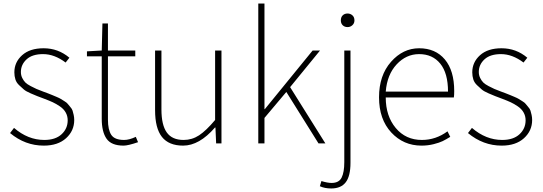

<svg xmlns="http://www.w3.org/2000/svg" viewBox="-20 -814 3080 1090"><path d="M228.5 12.7Q123 12.7 37.1 -58.6L59.6 -87.9Q138.7 -19.5 231.4 -19.5Q294.9 -19.5 329.6 -51.8Q364.3 -84 364.3 -130.9Q364.3 -155.3 353 -175.3Q341.8 -195.3 320.3 -210Q298.8 -224.6 279.8 -233.4Q260.7 -242.2 232.4 -252.9Q201.2 -264.6 190.9 -268.6Q180.7 -272.5 153.8 -284.2Q127 -295.9 115.7 -305.7Q104.5 -315.4 88.9 -330.1Q73.2 -344.7 67.4 -363.3Q61.5 -381.8 61.5 -403.3Q61.5 -460.9 105.5 -500.5Q149.4 -540 227.5 -540Q310.5 -540 374 -486.3L352.5 -459Q289.1 -506.8 224.6 -506.8Q163.1 -506.8 130.9 -477.1Q98.6 -447.3 98.6 -405.3Q98.6 -386.7 106.4 -371.1Q114.3 -355.5 124 -345.7Q133.8 -335.9 154.3 -325.2Q174.8 -314.5 187 -309.1Q199.2 -303.7 225.6 -293.9Q229.5 -293 250.5 -284.7Q271.5 -276.4 276.4 -274.4Q281.2 -272.5 299.8 -264.6Q318.4 -256.8 324.2 -252.9Q330.1 -249 344.7 -240.2Q359.4 -231.4 364.3 -224.6Q369.1 -217.8 378.9 -207Q388.7 -196.3 392.1 -185.5Q395.5 -174.8 398.4 -161.1Q401.4 -147.5 401.4 -132.8Q401.4 -71.3 355 -29.3Q308.6 12.7 228.5 12.7Z M681.6 12.7Q612.3 12.7 585 -26.4Q557.6 -65.4 557.6 -139.6V-494.1H473.6V-522.5L557.6 -527.3L561.5 -680.7H592.8V-527.3H748V-494.1H592.8V-134.8Q592.8 -77.1 611.8 -48.3Q630.9 -19.5 684.6 -19.5Q713.9 -19.5 751 -37.1L763.7 -6.8Q707 12.7 681.6 12.7Z M1019.5 12.7Q938.5 12.7 899.4 -36.6Q860.4 -85.9 860.4 -188.5V-527.3H896.5V-192.4Q896.5 -104.5 926.8 -62Q957 -19.5 1022.5 -19.5Q1070.3 -19.5 1110.4 -45.9Q1150.4 -72.3 1201.2 -132.8V-527.3H1237.3V0H1207L1203.1 -89.8H1200.2Q1111.3 12.7 1019.5 12.7Z M1446.3 0V-793.9H1481.4V-194.3H1483.4L1754.9 -527.3H1796.9L1627 -319.3L1827.1 0H1788.1L1605.5 -292L1481.4 -144.5V0Z M1860.4 255.9Q1823.2 255.9 1795.9 243.2L1804.7 213.9Q1839.8 224.6 1862.3 224.6Q1904.3 224.6 1919.4 194.3Q1934.6 164.1 1934.6 106.4V-527.3H1969.7V110.4Q1969.7 185.5 1942.9 220.7Q1916 255.9 1860.4 255.9ZM1953.1 -660.2Q1936.5 -660.2 1925.8 -670.4Q1915 -680.7 1915 -698.2Q1915 -716.8 1925.8 -727.1Q1936.5 -737.3 1953.1 -737.3Q1968.8 -737.3 1980.5 -727.1Q1992.2 -716.8 1992.2 -698.2Q1992.2 -681.6 1980.5 -670.9Q1968.8 -660.2 1953.1 -660.2Z M2373 12.7Q2270.5 12.7 2201.2 -62Q2131.8 -136.7 2131.8 -261.7Q2131.8 -385.7 2199.7 -462.9Q2267.6 -540 2359.4 -540Q2452.1 -540 2505.4 -476.6Q2558.6 -413.1 2558.6 -296.9Q2558.6 -273.4 2556.6 -260.7H2169.9Q2169.9 -155.3 2226.6 -87.4Q2283.2 -19.5 2375 -19.5Q2454.1 -19.5 2520.5 -68.4L2536.1 -37.1Q2510.7 -21.5 2492.7 -12.7Q2474.6 -3.9 2441.9 4.4Q2409.2 12.7 2373 12.7ZM2169.9 -293.9H2523.4Q2523.4 -398.4 2479.5 -452.6Q2435.5 -506.8 2359.4 -506.8Q2286.1 -506.8 2231.9 -448.7Q2177.7 -390.6 2169.9 -293.9Z M2828.1 12.7Q2722.7 12.7 2636.7 -58.6L2659.2 -87.9Q2738.3 -19.5 2831.1 -19.5Q2894.5 -19.5 2929.2 -51.8Q2963.9 -84 2963.9 -130.9Q2963.9 -155.3 2952.6 -175.3Q2941.4 -195.3 2919.9 -210Q2898.4 -224.6 2879.4 -233.4Q2860.4 -242.2 2832 -252.9Q2800.8 -264.6 2790.5 -268.6Q2780.3 -272.5 2753.4 -284.2Q2726.6 -295.9 2715.3 -305.7Q2704.1 -315.4 2688.5 -330.1Q2672.9 -344.7 2667 -363.3Q2661.1 -381.8 2661.1 -403.3Q2661.1 -460.9 2705.1 -500.5Q2749 -540 2827.1 -540Q2910.2 -540 2973.6 -486.3L2952.1 -459Q2888.7 -506.8 2824.2 -506.8Q2762.7 -506.8 2730.5 -477.1Q2698.2 -447.3 2698.2 -405.3Q2698.2 -386.7 2706.1 -371.1Q2713.9 -355.5 2723.6 -345.7Q2733.4 -335.9 2753.9 -325.2Q2774.4 -314.5 2786.6 -309.1Q2798.8 -303.7 2825.2 -293.9Q2829.1 -293 2850.1 -284.7Q2871.1 -276.4 2876 -274.4Q2880.9 -272.5 2899.4 -264.6Q2918 -256.8 2923.8 -252.9Q2929.7 -249 2944.3 -240.2Q2959 -231.4 2963.9 -224.6Q2968.8 -217.8 2978.5 -207Q2988.3 -196.3 2991.7 -185.5Q2995.1 -174.8 2998 -161.1Q3001 -147.5 3001 -132.8Q3001 -71.3 2954.6 -29.3Q2908.2 12.7 2828.1 12.7Z"/></svg>

Font: Gen Shin Gothic ExtraLight
Style: Regular
Weight: 100
Designer: [Source Han Sans]
Ryoko NISHIZUKA  (kana & ideographs); Paul D. Hunt (Latin, Greek & Cyrillic); Wenlong ZHANG  (bopomofo
Version: Version 1.002.20150607